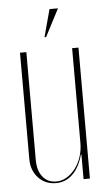

<svg xmlns="http://www.w3.org/2000/svg" viewBox="-50 -683 405 723"><g transform="rotate(-5 153.0 -321.5)"><path d="M235 -93Q222 -45 195.5 -19.5Q169 6 133 6Q92 6 66 -22Q40 -50 40 -93V-495H64V-87Q64 -47 83 -23.5Q102 0 134 0Q155 0 173.5 -11Q192 -22 206.5 -41Q221 -60 229 -84.5Q237 -109 237 -137V-495H261V0H237V-93ZM137 -545 165 -649H197L143 -545Z"/></g></svg>

Font: Moniqa Thin Display
Style: Regular
Weight: 100
Designer: Rajesh Rajput
Foundry: Rajesh Rajput
Version: Version 1.000